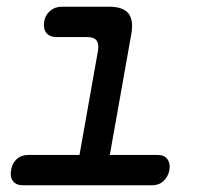

<svg xmlns="http://www.w3.org/2000/svg" viewBox="-20 -550 640 570"><path d="M448 -90Q468 -90 477 -77.5Q486 -65 483 -45Q479 -25 465.5 -12.5Q452 0 432 0H48Q28 0 18.5 -12.5Q9 -25 13 -45Q16 -65 29.5 -77.5Q43 -90 64 -90H216L271 -400Q274 -420 266.5 -430Q259 -440 238 -440H147Q127 -440 117.5 -452.5Q108 -465 111 -485Q114 -505 128.5 -517.5Q143 -530 163 -530H304Q345 -530 361 -510.5Q377 -491 370 -450L306 -90Z"/></svg>

Font: Maple Mono Normal NL
Style: Italic
Weight: 400
Italic angle: -10°
Monospace: yes
Designer: subframe7536
Version: Version 7.000